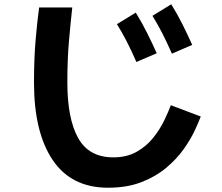

<svg xmlns="http://www.w3.org/2000/svg" viewBox="-20 -816 1040 898"><path d="M784 -565Q759 -622 737.5 -663.5Q716 -705 693 -742L781 -796Q810 -749 834 -701Q858 -653 879 -606ZM485 62Q314 62 226.5 -67.5Q139 -197 139 -430Q139 -545 147 -634.5Q155 -724 163 -781H318Q310 -709 302.5 -623.5Q295 -538 295 -430Q295 -261 345.5 -170.5Q396 -80 510 -80Q573 -80 619 -106Q665 -132 696.5 -171.5Q728 -211 748 -252.5Q768 -294 779 -324L919 -271Q910 -247 891 -206Q872 -165 839.5 -119Q807 -73 758.5 -32Q710 9 642.5 35.5Q575 62 485 62ZM618 -526Q593 -583 571.5 -624.5Q550 -666 527 -703L615 -757Q644 -710 668 -662Q692 -614 713 -567Z"/></svg>

Font: Murecho
Style: Bold
Weight: 700
Designer: Neil Summerour
Foundry: Positype
Version: Version 1.010; ttfautohint (v1.8.3)